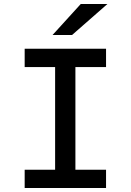

<svg xmlns="http://www.w3.org/2000/svg" viewBox="-20 -945 656 965"><path d="M359 -608V-92H513V0H104V-92H257V-608H104V-700H513V-608ZM386 -925H520L342 -769H244Z"/></svg>

Font: Overpass Mono Light
Style: Bold
Weight: 600
Monospace: yes
Designer: Delve Withrington, Dave Bailey
Foundry: Delve Fonts
Version: Version 1.000;DELV;Overpass